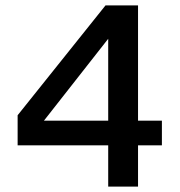

<svg xmlns="http://www.w3.org/2000/svg" viewBox="-20 -688 662 708"><path d="M379 0V-152H45V-263L369 -668H489V-243H577V-152H489V0ZM379 -545 142 -243H379Z"/></svg>

Font: Gantari SemiBold
Style: Regular
Weight: 600
Designer: Anugrah Pasau
Foundry: Lafontype
Version: Version 1.000; ttfautohint (v1.8.4)